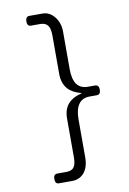

<svg xmlns="http://www.w3.org/2000/svg" viewBox="-99 -880 699 1041"><g transform="rotate(-10 250.0 -359.0)"><path d="M383.8 -333H423.8Q445.3 -333 445.3 -360.4Q445.3 -386.7 423.8 -386.7H383.8Q343.8 -386.7 323.2 -415Q303.7 -443.4 303.7 -498V-704.1Q303.7 -753.9 275.4 -788.1Q248 -820.3 211.9 -820.3H138.7Q118.2 -820.3 117.2 -793.9Q117.2 -766.6 137.7 -766.6H188.5Q218.8 -766.6 231.4 -748Q243.2 -731.4 243.2 -694.3V-482.4Q243.2 -430.7 271.5 -398.4Q296.9 -371.1 343.8 -359.4V-357.4Q295.9 -345.7 271.5 -319.3Q243.2 -289.1 243.2 -236.3V-22.5Q243.2 14.6 231.4 30.3Q219.7 47.9 188.5 47.9H140.6Q118.2 47.9 118.2 74.2Q118.2 101.6 138.7 101.6H211.9Q250 101.6 275.4 75.2Q303.7 43.9 303.7 -12.7V-220.7Q303.7 -275.4 323.2 -303.7Q343.8 -333 383.8 -333Z"/></g></svg>

Font: GulimChe
Style: Regular
Weight: 400
Monospace: yes
Version: Version 2.21